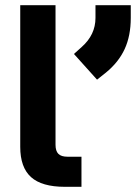

<svg xmlns="http://www.w3.org/2000/svg" viewBox="-20 -720 524 740"><path d="M58 -154V-700H194V-162Q194 -138 205 -127Q216 -116 240 -116H294V0H230Q141 0 99.5 -37.5Q58 -75 58 -154ZM265 -512 295 -539Q348 -586 348 -651V-700H484V-651Q484 -582 460.5 -531Q437 -480 388 -440L354 -413Z"/></svg>

Font: Bai Jamjuree
Style: Bold
Weight: 700
Designer: Katatrad Aksorn Co.,Ltd.
Foundry: Cadson Demak Co.,Ltd.
Version: Version 1.000; ttfautohint (v1.6)